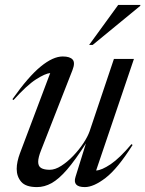

<svg xmlns="http://www.w3.org/2000/svg" viewBox="-20 -752 592 782"><path d="M287.5 -31.5 330 -168Q286.5 -100 253 -61.2Q219.5 -22.5 190.2 -6.2Q161 10 130.5 10Q85 10 66.5 -11.5Q48 -33 48 -64Q48 -78.5 51.5 -94.8Q55 -111 61 -127L184.5 -454.5Q164 -452.5 126.8 -428.8Q89.5 -405 35 -344.5L30.5 -348Q96 -440.5 146 -481.2Q196 -522 235.5 -522Q265 -522 276 -509.2Q287 -496.5 275 -466L147.5 -140.5Q135.5 -110.5 135.5 -93Q135.5 -75 147.5 -67.8Q159.5 -60.5 182.5 -60.5Q204.5 -60.5 229.5 -76.5Q254.5 -92.5 278.2 -117.2Q302 -142 319.8 -169Q337.5 -196 345 -217.5L444 -512H525.5L371.5 -57.5Q394 -58.5 430.8 -83.2Q467.5 -108 515.5 -165L520 -161.5Q459 -65 410.2 -27.5Q361.5 10 325.5 10Q274.5 10 287.5 -31.5ZM343 -569 461.5 -732H552L551 -728L357.5 -569Z"/></svg>

Font: Newsreader Display
Style: Italic
Weight: 400
Italic angle: -17°
Designer: Hugues Gentile
Foundry: Production Type
Version: Version 1.001